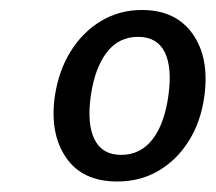

<svg xmlns="http://www.w3.org/2000/svg" viewBox="-20 -752 422 375"><path d="M209 -397.5Q141 -397.5 109 -444.2Q77 -491 87 -563.5Q94.5 -614 118.2 -652Q142 -690 177.8 -711.2Q213.5 -732.5 257 -732.5Q323.5 -732.5 356.5 -685.5Q389.5 -638.5 379 -563.5Q372.5 -515 349.2 -477.5Q326 -440 290.2 -418.8Q254.5 -397.5 209 -397.5ZM216.5 -449.5Q254.5 -449.5 278 -480Q301.5 -510.5 309 -566Q316.5 -620 301.8 -650Q287 -680 249.5 -680Q212 -680 188.8 -650Q165.5 -620 157.5 -566Q149.5 -510.5 164.5 -480Q179.5 -449.5 216.5 -449.5Z"/></svg>

Font: Public Sans Thin Medium
Style: Italic
Weight: 500
Italic angle: -8°
Version: Version 2.001